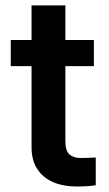

<svg xmlns="http://www.w3.org/2000/svg" viewBox="-20 -677 400 704"><path d="M324.2 -434.6H219.7V-159.2Q219.7 -124 234.6 -110.8Q249.5 -97.7 276.4 -97.7Q299.8 -97.7 331.1 -99.6V2Q306.6 6.8 260.7 6.8Q212.4 6.8 175 -9Q137.7 -24.9 116.5 -57.6Q95.2 -90.3 95.7 -138.7V-434.6H19.5V-530.3H95.7V-657.2H219.7V-530.3H324.2Z"/></svg>

Font: Pretendard GOV SemiBold
Style: Regular
Weight: 600
Designer: Base glyphs from Inter by Rasmus Andersson; Hangeul glyphs from Noto Sans CJK(Source Han Sans) by Jang Soo-young and Kan
Foundry: Kil Hyung-jin
Version: Version 1.309